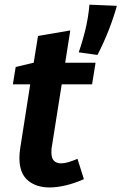

<svg xmlns="http://www.w3.org/2000/svg" viewBox="-20 -809 532 841"><path d="M347.5 -24.3Q306.9 -6.3 268.3 2.9Q229.7 12.1 197.1 12.1Q138.5 12.1 101.8 -19Q65 -50.1 65 -117.8Q65 -127.8 65.9 -137.4Q66.7 -147 68.4 -158.8L115.3 -458.2L129.2 -439.6H36.4L48.7 -515.6L149.5 -539.7L124.5 -515L146.5 -651.5L287.9 -675.7L262.5 -515L252.4 -534.3H398.6L383.3 -439.6H234.8L253.3 -458.2L207.1 -166.6Q206.1 -162.6 205.6 -156.1Q205.1 -149.6 205.1 -142.6Q205.1 -116.4 216.2 -104.9Q227.3 -93.5 247.5 -93.5Q262.1 -93.5 280.3 -98.9Q298.5 -104.4 319.4 -113.3ZM407 -568.3 324.8 -579.8Q342.4 -630.3 354.6 -681.6Q366.9 -733 371.8 -788.5L491.9 -783.5Q478.1 -733.3 456.9 -678.9Q435.7 -624.5 407 -568.3Z"/></svg>

Font: Bitter Thin
Style: Italic
Weight: 100
Italic angle: -9°
Designer: Sol Matas, and Bitter project Authors
Foundry: Sol Matas
Version: Version 2.002